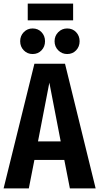

<svg xmlns="http://www.w3.org/2000/svg" viewBox="-25 -1046 551 1066"><path d="M332 -158H166L135 0H-5L166 -692H336L506 0H363ZM312 -261 249 -587 186 -261ZM225 -817Q225 -787 205.5 -766.5Q186 -746 156 -746Q127 -746 107 -766.5Q87 -787 87 -817Q87 -847 107 -867.5Q127 -888 156 -888Q186 -888 205.5 -867.5Q225 -847 225 -817ZM417 -817Q417 -787 397.5 -766.5Q378 -746 348 -746Q319 -746 298.5 -766.5Q278 -787 278 -817Q278 -847 298.5 -867.5Q319 -888 348 -888Q378 -888 397.5 -867.5Q417 -847 417 -817ZM129 -933V-1026H381V-933Z"/></svg>

Font: Fira Sans Compressed SemiBold
Style: Regular
Weight: 600
Width: 1
Designer: bBox Type GmbH & Carrois Corporate GbR & Edenspiekermann AG
Foundry: bBox Type GmbH & Carrois Corporate GbR & Edenspiekermann AG
Version: Version 4.301